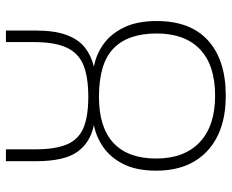

<svg xmlns="http://www.w3.org/2000/svg" viewBox="-87 -683 782 648"><g transform="rotate(-90 304.0 -359.0)"><path d="M305 12Q186 12 119 -50Q52 -112 52 -223Q52 -289 74 -333Q96 -377 131.5 -401.5Q167 -426 206 -433Q147 -445 115.5 -489Q84 -533 84 -628V-730H124V-631Q124 -564 140.5 -524.5Q157 -485 196 -468.5Q235 -452 301 -452Q368 -452 408.5 -468.5Q449 -485 467.5 -525.5Q486 -566 486 -636V-730H525V-631Q525 -566 510 -525.5Q495 -485 467.5 -463.5Q440 -442 403 -433Q443 -426 478 -401.5Q513 -377 535 -332.5Q557 -288 557 -221Q557 -107 491 -47.5Q425 12 305 12ZM305 -24Q408 -24 461.5 -75Q515 -126 515 -221Q515 -318 464.5 -367Q414 -416 301 -416Q198 -416 145.5 -367Q93 -318 93 -223Q93 -128 148 -76Q203 -24 305 -24Z"/></g></svg>

Font: Noto Sans Disp ExtLt
Style: Regular
Weight: 200
Designer: Monotype Design Team
Foundry: Monotype Imaging Inc.
Version: Version 2.000;GOOG;noto-source:20170915:90ef993387c0